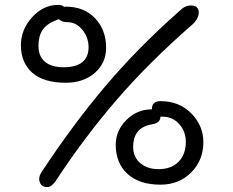

<svg xmlns="http://www.w3.org/2000/svg" viewBox="-20 -739 946 780"><path d="M247.1 -402.8Q157.2 -402.8 111.1 -443.6Q64.9 -484.4 64.9 -555.2Q64.9 -619.1 110.6 -669.2Q156.2 -719.2 216.8 -719.2Q233.4 -719.2 240.2 -710.9Q243.2 -711.9 248 -711.9Q321.8 -711.9 366.5 -664.6Q411.1 -617.2 411.1 -544.9Q411.1 -482.9 365.2 -442.9Q319.3 -402.8 247.1 -402.8ZM171.9 21Q148.4 21 141.6 1.2Q134.8 -18.6 148.9 -40Q274.4 -230.5 405.5 -386Q536.6 -541.5 705.1 -690.9Q720.7 -706.1 731.7 -711.4Q742.7 -716.8 757.8 -716.8Q776.4 -716.8 783.7 -704.1Q791 -691.4 784.9 -673.1Q778.8 -654.8 761.2 -639.2Q584.5 -484.9 453.6 -333Q322.8 -181.2 207 -4.9Q189.5 21 171.9 21ZM136.2 -553.2Q136.2 -510.7 162.4 -488.3Q188.5 -465.8 238.8 -465.8Q289.1 -465.8 314.5 -486.6Q339.8 -507.3 339.8 -546.9Q339.8 -587.4 314.5 -618.2Q289.1 -648.9 253.9 -648.9Q231.4 -648.9 219.2 -661.1L211.9 -658.2Q169.9 -643.1 153.1 -617.4Q136.2 -591.8 136.2 -553.2ZM631.8 11.2Q545.9 11.2 498 -32.5Q450.2 -76.2 450.2 -150.9Q450.2 -208 493.4 -251.5Q536.6 -294.9 597.2 -294.9V-296.9Q597.2 -328.1 632.8 -328.1Q708 -328.1 757.1 -278.3Q806.2 -228.5 806.2 -161.1Q806.2 -87.9 756.6 -38.3Q707 11.2 631.8 11.2ZM521 -142.1Q521 -101.1 549.8 -76.4Q578.6 -51.8 624 -51.8Q675.8 -51.8 705.3 -81.8Q734.9 -111.8 734.9 -163.1Q734.9 -205.1 708 -235.1Q681.2 -265.1 639.2 -265.1H631.8Q631.8 -239.3 597.2 -233.9Q521 -221.2 521 -142.1Z"/></svg>

Font: Shantell Sans Irregular
Style: Regular
Weight: 300
Designer: Stephen Nixon, Anya Danilova, Shantell Martin
Foundry: Arrow Type
Version: Version 1.006;[9816181b4]